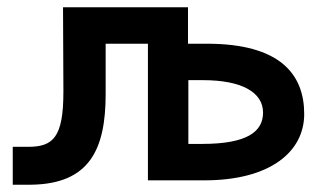

<svg xmlns="http://www.w3.org/2000/svg" viewBox="-20 -495 903 527"><path d="M548 -375H496V-475H153L154 -250V-243C154 -118 126 -92 57 -92H15V12H65C226 10 270 -85 270 -237V-375H386V0H541C721 0 815 -78 815 -182C815 -291 749 -375 548 -375ZM537 -275C643 -275 702 -242 702 -186C702 -134 659 -100 535 -100H497V-275Z"/></svg>

Font: Mint Spirit No2
Style: Bold
Weight: 700
Designer: HARENDAL Hirwen
Foundry: Arkandis Digital Foundry.
Version: Version 1.004;FFEdit